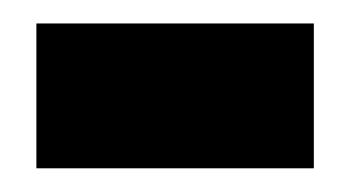

<svg xmlns="http://www.w3.org/2000/svg" viewBox="-20 -347 296 162"><path d="M10.7 -205V-327.2H244.8V-205Z"/></svg>

Font: Bricolage Grotesque 96pt ExtraBold SemiCondensed
Style: Regular
Weight: 800
Width: 4
Version: Version 1.001;gftools[0.9.33.dev8+g029e19f]